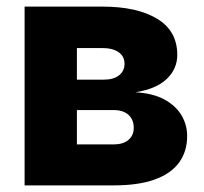

<svg xmlns="http://www.w3.org/2000/svg" viewBox="-20 -559 614 579"><path d="M54.2 0V-539.1H288.6Q393.1 -539.1 453.9 -502.4Q514.6 -465.8 514.6 -393.6Q514.6 -351.1 482.7 -320.8Q450.7 -290.5 388.2 -280.8Q441.4 -277.8 476.1 -258.8Q510.7 -239.7 527.6 -210.9Q544.4 -182.1 544.4 -148.9Q544.4 -101.6 519.5 -68.1Q494.6 -34.7 445.6 -17.3Q396.5 0 324.7 0ZM211.9 -123.5H322.8Q351.1 -123.5 367.2 -137Q383.3 -150.4 383.3 -173.3Q383.3 -198.7 367.2 -212.9Q351.1 -227.1 322.8 -227.1H211.9ZM211.9 -318.8H293Q322.3 -318.8 338.9 -331.8Q355.5 -344.7 355.5 -366.7Q355.5 -389.2 337.6 -401.6Q319.8 -414.1 288.6 -414.1H211.9Z"/></svg>

Font: Inter 18pt ExtraBold
Style: Regular
Weight: 800
Designer: Rasmus Andersson
Foundry: rsms
Version: Version 4.001;git-66647c0bb